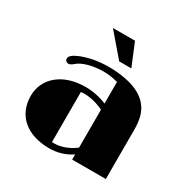

<svg xmlns="http://www.w3.org/2000/svg" viewBox="-164 -872 1016 1032"><g transform="rotate(30 344.0 -356.5)"><path d="M46.9 -186.5C46.9 -60.5 140.1 9.3 272.5 9.3C321.3 9.3 366.7 -2.4 411.1 -32.2V0H620.1V-306.2C620.1 -408.7 585.4 -461.4 514.6 -496.6C472.7 -517.1 405.8 -530.3 335 -530.3C276.4 -530.3 220.7 -521 175.3 -503.9C125 -484.4 114.3 -470.2 114.3 -455.6C114.3 -444.8 122.6 -436 136.2 -436C143.1 -436 152.8 -440.4 162.1 -448.7C194.3 -479 260.3 -494.6 321.8 -494.6C350.6 -494.6 383.8 -489.7 411.1 -481.9V-347.7C369.6 -365.7 322.3 -374.5 279.3 -374.5C137.2 -374.5 46.9 -294.4 46.9 -186.5ZM270 -27.3V-337.9C275.9 -338.9 282.2 -339.4 288.6 -339.4C327.6 -339.4 368.2 -330.6 411.1 -309.6V-74.2C366.2 -40.5 322.3 -26.9 281.2 -26.9C277.3 -26.9 273.4 -26.9 270 -27.3ZM366.2 -583.5H441.4L384.3 -722.2H247.1Z"/></g></svg>

Font: Limelight
Style: Regular
Weight: 400
Designer: Nicole Fally
Foundry: Nicole Fally
Version: Version 1.002